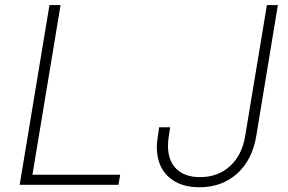

<svg xmlns="http://www.w3.org/2000/svg" viewBox="-20 -748 1164 777"><path d="M59.6 0 180.2 -727.5H225.1L111.3 -41H466.3L459.5 0ZM787.1 9.8Q707.5 9.8 661.1 -33.2Q614.7 -76.2 614.7 -153.8Q614.7 -164.1 616.5 -179.7Q618.2 -195.3 624 -232.9H668.5Q662.6 -196.3 661.1 -182.1Q659.7 -168 659.7 -158.7Q659.7 -98.1 693.6 -64.7Q727.5 -31.2 789.6 -31.2Q861.3 -31.2 910.4 -75.4Q959.5 -119.6 972.2 -197.8L1060.1 -727.5H1104.5L1017.1 -197.8Q1001 -100.6 939.5 -45.4Q877.9 9.8 787.1 9.8Z"/></svg>

Font: Inter Extra Light
Style: Italic
Weight: 200
Italic angle: -9.39999°
Designer: Rasmus Andersson
Foundry: rsms
Version: Version 4.000;git-3c8e0fc